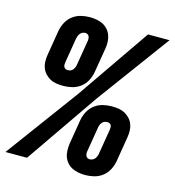

<svg xmlns="http://www.w3.org/2000/svg" viewBox="-123 -837 855 938"><g transform="rotate(15 304.5 -367.5)"><path d="M177 -385Q159 -385 142 -387.5Q125 -390 111 -397.5Q97 -405 85.5 -417Q74 -429 68 -444.5Q62 -460 61.5 -477Q61 -494 64 -512L85 -639Q89 -661 100 -682Q111 -703 130 -717.5Q149 -732 171.5 -737.5Q194 -743 216 -743Q233 -743 250 -740Q267 -737 281.5 -730Q296 -723 307 -711Q318 -699 324 -683.5Q330 -668 331 -650.5Q332 -633 329 -616L308 -489Q304 -467 293 -446Q282 -425 263 -410.5Q244 -396 221.5 -390.5Q199 -385 177 -385ZM-12 0 259 -368 512 -735H621L351 -368L97 0ZM178 -465Q185 -465 192 -467.5Q199 -470 203.5 -475.5Q208 -481 211 -488Q214 -495 215 -502L236 -629Q237 -635 236.5 -641Q236 -647 233.5 -652Q231 -657 226 -660Q221 -663 215 -663Q208 -663 201 -660Q194 -657 189.5 -651.5Q185 -646 182.5 -639.5Q180 -633 178 -626L157 -499Q156 -493 156 -486.5Q156 -480 159 -475Q162 -470 167 -467.5Q172 -465 178 -465ZM393 8Q376 8 359 5Q342 2 327.5 -5Q313 -12 302 -24Q291 -36 285 -51.5Q279 -67 278.5 -84.5Q278 -102 280 -119L301 -246Q305 -268 316 -289Q327 -310 346 -324.5Q365 -339 387.5 -344.5Q410 -350 432 -350Q450 -350 467 -347.5Q484 -345 498 -337.5Q512 -330 523.5 -318Q535 -306 541 -290.5Q547 -275 547.5 -258Q548 -241 545 -223L524 -96Q520 -74 509 -53Q498 -32 479 -17.5Q460 -3 437.5 2.5Q415 8 393 8ZM394 -72Q401 -72 408 -75Q415 -78 419.5 -83.5Q424 -89 427 -95.5Q430 -102 431 -109L452 -236Q453 -242 453 -248.5Q453 -255 450.5 -260Q448 -265 442.5 -267.5Q437 -270 431 -270Q424 -270 417.5 -267.5Q411 -265 406 -259.5Q401 -254 398 -247Q395 -240 394 -233L373 -106Q372 -100 372.5 -94Q373 -88 375.5 -83Q378 -78 383 -75Q388 -72 394 -72Z"/></g></svg>

Font: Iosevka Etoile
Style: Bold Italic
Weight: 700
Italic angle: -9°
Designer: Belleve Invis
Foundry: Belleve Invis
Version: Version 28.1.0; ttfautohint (v1.8.4)